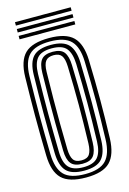

<svg xmlns="http://www.w3.org/2000/svg" viewBox="-140 -1013 732 1088"><g transform="rotate(-15 225.5 -468.5)"><path d="M225.4 9Q125.8 9 83 -33.2Q40.3 -75.4 38.3 -170.5Q36.8 -238.9 36.1 -296Q35.4 -353.1 35.5 -405.8Q35.6 -458.6 36.3 -513Q36.9 -567.3 38.3 -630.2Q40.3 -725.2 83.1 -767.1Q126 -809 225.4 -809Q323.3 -809 366 -767Q408.7 -725 411.8 -630.2Q413.7 -563.5 414.7 -505.8Q415.7 -448.2 415.6 -394.4Q415.5 -340.5 414.6 -285.9Q413.6 -231.2 411.8 -170.5Q408.6 -76.1 366.4 -33.5Q324.3 9 225.4 9ZM225.4 -11.1Q311.2 -11.1 347.7 -49.1Q384.2 -87.1 386.8 -171.3Q388.6 -232.5 389.6 -287.2Q390.6 -342 390.6 -395.5Q390.6 -449 389.7 -506.2Q388.8 -563.4 386.8 -629.3Q384.2 -713.6 347.5 -751.2Q310.8 -788.9 225.4 -788.9Q137.9 -788.9 101.5 -751Q65 -713.1 63.2 -629.5Q61.7 -561.3 61.1 -504.2Q60.4 -447.1 60.5 -394.4Q60.6 -341.7 61.3 -287.5Q61.9 -233.3 63.2 -171.1Q65 -87.2 101.5 -49.1Q137.9 -11.1 225.4 -11.1ZM225.4 -31.2Q151.8 -31.2 120.9 -64.3Q89.9 -97.3 88.2 -171.5Q86.7 -239.7 86 -296.9Q85.4 -354.1 85.5 -406.5Q85.6 -459 86.2 -513Q86.9 -567.1 88.2 -629.1Q89.7 -703.3 121 -736Q152.2 -768.8 225.4 -768.8Q298.6 -768.8 329 -735.3Q359.4 -701.8 361.9 -628.5Q363.9 -560.7 364.7 -503.6Q365.6 -446.5 365.6 -393.9Q365.6 -341.4 364.6 -287.5Q363.6 -233.6 361.9 -172.1Q359.4 -99.5 329.4 -65.4Q299.4 -31.2 225.4 -31.2ZM225.4 -51.3Q285.2 -51.3 310 -80.4Q334.9 -109.4 336.9 -172.9Q338.7 -237.3 339.7 -292.3Q340.6 -347.2 340.6 -399.4Q340.6 -451.5 339.7 -506.8Q338.8 -562.1 336.9 -627.6Q334.9 -689 311 -718.8Q287.2 -748.7 225.4 -748.7Q164.2 -748.7 139.4 -720Q114.5 -691.3 113.1 -628.5Q111.6 -561.9 111 -505.3Q110.3 -448.8 110.4 -396.2Q110.5 -343.6 111.2 -289.1Q111.8 -234.7 113.1 -172.1Q114.5 -107.2 140.4 -79.3Q166.2 -51.3 225.4 -51.3ZM225.4 -71.5Q177.7 -71.5 158.5 -95.6Q139.2 -119.7 138.1 -172.5Q136.3 -263.3 135.7 -335.5Q135 -407.7 135.8 -476.9Q136.5 -546.1 138.1 -628.1Q139.2 -680.8 158.5 -704.7Q177.8 -728.5 225.4 -728.5Q273.6 -728.5 292.1 -703.3Q310.5 -678 311.9 -626.7Q313.7 -561.3 314.7 -506.2Q315.7 -451.1 315.7 -399.5Q315.7 -347.9 314.8 -293.1Q313.9 -238.4 311.9 -173.6Q310.3 -121.3 291.5 -96.4Q272.8 -71.5 225.4 -71.5ZM225.4 -91.6Q259.5 -91.6 272.5 -111.9Q285.6 -132.2 287 -174.2Q289 -239.8 289.8 -294.7Q290.7 -349.5 290.7 -401Q290.7 -452.5 289.8 -506.9Q289 -561.4 287 -626.1Q285.6 -670.6 271.8 -689.5Q258.1 -708.4 225.4 -708.4Q192.4 -708.4 178.2 -689.9Q164 -671.5 163.1 -627.5Q161.3 -538.8 160.7 -467.1Q160 -395.3 160.7 -325.7Q161.4 -256.2 163.1 -173.1Q164 -131.1 177.4 -111.3Q190.7 -91.6 225.4 -91.6ZM389.7 -925.5H62.8V-945.6H389.7ZM389.7 -845H62.8V-865.1H389.7ZM389.7 -885.2H62.8V-905.4H389.7Z"/></g></svg>

Font: Big Shoulders Inline Display SC Thin
Style: Regular
Weight: 100
Designer: Patric King
Foundry: XO Type Co
Version: Version 2.002